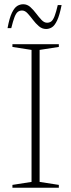

<svg xmlns="http://www.w3.org/2000/svg" viewBox="-20 -884 335 904"><path d="M257 -13.5V0H38.5V-13.5L128.5 -27.5V-649L38.5 -663V-676H257V-663L166.5 -649V-27.5ZM270 -860Q260.5 -812 249 -787.8Q237.5 -763.5 224.5 -755.5Q211.5 -747.5 197 -747.5Q178 -747.5 162.8 -760.8Q147.5 -774 134.8 -791Q122 -808 109.8 -821.2Q97.5 -834.5 84 -834.5Q72 -834.5 63.8 -828Q55.5 -821.5 48.5 -803.8Q41.5 -786 33 -751.5H15.5Q24.5 -800 36.2 -824Q48 -848 61.2 -856Q74.5 -864 89.5 -864Q108 -864 122.8 -850.8Q137.5 -837.5 150.2 -820.5Q163 -803.5 175.5 -790.2Q188 -777 201.5 -777Q213.5 -777 221.8 -783.5Q230 -790 237 -808Q244 -826 252 -860Z"/></svg>

Font: Newsreader 16pt 16pt ExtraLight
Style: Regular
Weight: 250
Version: Version 1.003